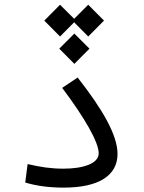

<svg xmlns="http://www.w3.org/2000/svg" viewBox="-20 -811 626 832"><path d="M255.9 2C411.6 2 489.3 -52.7 489.3 -144C489.3 -228.5 419.4 -343.8 316.4 -475.1L249.5 -430.2C347.7 -299.3 407.7 -194.8 407.7 -146.5C407.7 -101.6 338.9 -80.1 254.9 -80.1C201.2 -80.1 155.3 -86.9 99.6 -100.1L89.4 -20C141.6 -4.4 197.3 2 255.9 2ZM362.3 -790.5 301.3 -729.5 240.2 -790.5 171.9 -721.7 240.2 -652.8 301.3 -714.4 362.3 -652.8 430.7 -721.7ZM302.2 -665.5 236.8 -600.1 302.2 -534.2 367.7 -600.1Z"/></svg>

Font: Cascadia Code SemiLight
Style: Regular
Weight: 350
Monospace: yes
Designer: Aaron Bell
Foundry: Saja Typeworks
Version: Version 2404.023